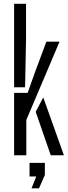

<svg xmlns="http://www.w3.org/2000/svg" viewBox="-20 -820 360 1014"><path d="M54.5 0V-329.5H126L166 -442L225 -600H294.5L119 -186.5V0ZM54.5 -359V-800H117.5V-614L112.5 -359ZM168.5 -229.5 208.5 -305.5 317.5 0H248ZM146.5 174.5 171.5 112H136V40H217V104L186 174.5Z"/></svg>

Font: Big Shoulders Stencil Display Thin
Style: Regular
Weight: 400
Version: Version 2.001